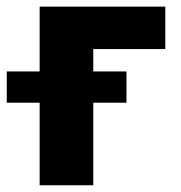

<svg xmlns="http://www.w3.org/2000/svg" viewBox="-65 -550 536 570"><path d="M425.8 -404.3H211.9V-337.9H310.5V-245.1H211.9V0H52.7V-245.1H-44.9V-337.9H52.7V-530.3H425.8Z"/></svg>

Font: Pretendard GOV ExtraBold
Style: Regular
Weight: 800
Designer: Base glyphs from Inter by Rasmus Andersson; Hangeul glyphs from Noto Sans CJK(Source Han Sans) by Jang Soo-young and Kan
Foundry: Kil Hyung-jin
Version: Version 1.309